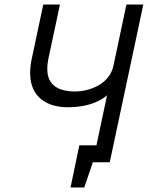

<svg xmlns="http://www.w3.org/2000/svg" viewBox="-20 -720 656 852"><path d="M332 -75 293 112H354L392 0H429L444 -75ZM616 -700H541L484 -431Q478 -401 460.5 -378.5Q443 -356 418.5 -342Q394 -328 366.5 -321Q339 -314 312 -314Q265 -314 235 -330Q205 -346 195 -377.5Q185 -409 194 -456L246 -700H172L120 -455Q107 -390 121 -343Q135 -296 176.5 -270Q218 -244 284 -244Q313 -244 343.5 -249Q374 -254 403.5 -266Q433 -278 455 -297L392 0H467Z"/></svg>

Font: Advent Pro Medium
Style: Italic
Weight: 500
Italic angle: -12°
Version: Version 3.000